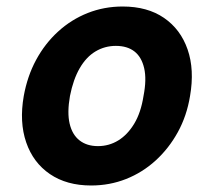

<svg xmlns="http://www.w3.org/2000/svg" viewBox="-20 -558 657 590"><path d="M260 12Q185 12 133.5 -23Q82 -58 60.5 -120.5Q39 -183 53 -263Q64 -324 91 -374Q118 -424 158.5 -461Q199 -498 249.5 -518Q300 -538 357 -538Q433 -538 484 -503Q535 -468 556.5 -406Q578 -344 564 -263Q554 -202 526.5 -152Q499 -102 458.5 -65Q418 -28 367.5 -8Q317 12 260 12ZM281 -109Q315 -109 343.5 -126.5Q372 -144 392.5 -178Q413 -212 421 -263Q431 -314 423 -348.5Q415 -383 393 -400Q371 -417 336 -417Q302 -417 273.5 -400Q245 -383 225 -348.5Q205 -314 195 -263Q186 -212 194 -178Q202 -144 224.5 -126.5Q247 -109 281 -109Z"/></svg>

Font: DM Sans 9pt ExtraBold
Style: Italic
Weight: 800
Italic angle: -10°
Version: Version 4.004;gftools[0.9.30]